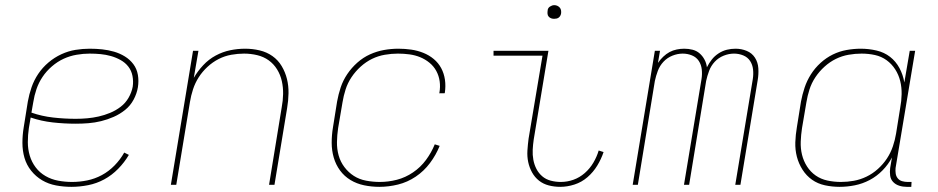

<svg xmlns="http://www.w3.org/2000/svg" viewBox="-20 -717 3640 745"><path d="M257 8Q227 8 197.5 2.5Q168 -3 143.5 -17.5Q119 -32 101 -54.5Q83 -77 75 -104.5Q67 -132 67 -162.5Q67 -193 72 -223L88 -323Q93 -351 102.5 -378.5Q112 -406 128.5 -430.5Q145 -455 168 -474.5Q191 -494 218 -506.5Q245 -519 273 -523.5Q301 -528 328 -528Q353 -528 376.5 -525.5Q400 -523 422.5 -516.5Q445 -510 464.5 -498Q484 -486 497.5 -468Q511 -450 515 -426.5Q519 -403 515 -378Q511 -354 498.5 -330.5Q486 -307 465.5 -290.5Q445 -274 421 -263.5Q397 -253 372.5 -247Q348 -241 323.5 -239Q299 -237 274 -237Q229 -237 184.5 -242Q140 -247 99 -261L92 -220Q88 -193 88 -165.5Q88 -138 95.5 -113Q103 -88 118.5 -67.5Q134 -47 156.5 -34Q179 -21 205.5 -16Q232 -11 260 -11Q289 -11 318.5 -17Q348 -23 375 -37.5Q402 -52 424.5 -75Q447 -98 462 -125L480 -116Q463 -87 438.5 -62Q414 -37 384.5 -21Q355 -5 322 1.5Q289 8 257 8ZM274 -256Q296 -256 318.5 -258Q341 -260 363 -265Q385 -270 407 -279Q429 -288 448 -302.5Q467 -317 479 -338Q491 -359 495 -381Q498 -402 494 -422.5Q490 -443 478 -458.5Q466 -474 448 -484Q430 -494 410.5 -499.5Q391 -505 370.5 -507Q350 -509 328 -509Q303 -509 277 -504.5Q251 -500 227 -489Q203 -478 181.5 -459.5Q160 -441 145 -418.5Q130 -396 121.5 -371Q113 -346 109 -320L102 -280Q142 -266 186 -261Q230 -256 274 -256Z M643 0 729 -520H750L732 -415Q747 -441 768.5 -464Q790 -487 817 -501.5Q844 -516 873 -522Q902 -528 931 -528Q960 -528 987.5 -521.5Q1015 -515 1037 -499.5Q1059 -484 1073 -460.5Q1087 -437 1093.5 -410.5Q1100 -384 1099.5 -355Q1099 -326 1094 -297L1045 0H1024L1073 -300Q1078 -326 1078.5 -352Q1079 -378 1073.5 -402.5Q1068 -427 1055 -448Q1042 -469 1022.5 -483Q1003 -497 978 -503Q953 -509 927 -509Q903 -509 877.5 -504.5Q852 -500 828.5 -488Q805 -476 785 -457.5Q765 -439 751 -417Q737 -395 729 -370.5Q721 -346 717 -321L664 0Z M1452 8Q1422 8 1393 2Q1364 -4 1340 -18.5Q1316 -33 1299.5 -55.5Q1283 -78 1275 -105.5Q1267 -133 1267 -163Q1267 -193 1272 -223L1288 -323Q1293 -351 1302 -378Q1311 -405 1327.5 -429.5Q1344 -454 1366.5 -474Q1389 -494 1415.5 -506Q1442 -518 1470 -523Q1498 -528 1526 -528Q1551 -528 1575.5 -524.5Q1600 -521 1622.5 -512Q1645 -503 1663 -488Q1681 -473 1692 -452.5Q1703 -432 1706.5 -407.5Q1710 -383 1706 -357L1705 -355H1684L1685 -357Q1689 -380 1686 -401.5Q1683 -423 1673 -441.5Q1663 -460 1646.5 -473.5Q1630 -487 1610.5 -495Q1591 -503 1569 -506Q1547 -509 1524 -509Q1499 -509 1473 -504.5Q1447 -500 1423.5 -488.5Q1400 -477 1379.5 -458.5Q1359 -440 1344 -417.5Q1329 -395 1321 -370Q1313 -345 1309 -320L1292 -220Q1288 -193 1287.5 -166Q1287 -139 1294 -114Q1301 -89 1316.5 -68.5Q1332 -48 1353 -34.5Q1374 -21 1400.5 -16Q1427 -11 1454 -11Q1487 -11 1520 -19.5Q1553 -28 1582.5 -48Q1612 -68 1633 -96.5Q1654 -125 1667 -157L1686 -151Q1672 -116 1648.5 -84.5Q1625 -53 1593 -31.5Q1561 -10 1524.5 -1Q1488 8 1452 8Z M2154 8Q2131 8 2109.5 2.5Q2088 -3 2071.5 -16Q2055 -29 2044.5 -48Q2034 -67 2029.5 -88.5Q2025 -110 2026.5 -133Q2028 -156 2031 -179L2085 -501H1895V-520H2108L2051 -176Q2048 -156 2047 -136Q2046 -116 2049.5 -97Q2053 -78 2061.5 -61.5Q2070 -45 2084 -33Q2098 -21 2117 -16Q2136 -11 2156 -11Q2181 -11 2205 -19.5Q2229 -28 2249 -45.5Q2269 -63 2282.5 -86Q2296 -109 2303 -133L2322 -127Q2313 -100 2297.5 -74.5Q2282 -49 2259.5 -29.5Q2237 -10 2209 -1Q2181 8 2154 8ZM2130 -644Q2124 -644 2118.5 -646Q2113 -648 2109 -652.5Q2105 -657 2104.5 -663.5Q2104 -670 2105 -676Q2105 -681 2107.5 -685Q2110 -689 2114 -691.5Q2118 -694 2122 -695.5Q2126 -697 2131 -697Q2137 -697 2142.5 -694.5Q2148 -692 2152 -687.5Q2156 -683 2157 -676.5Q2158 -670 2157 -664Q2156 -659 2153.5 -655Q2151 -651 2147.5 -648.5Q2144 -646 2139.5 -645Q2135 -644 2130 -644Z M2435 0 2521 -520H2541L2533 -473Q2542 -486 2553.5 -497Q2565 -508 2578 -515Q2591 -522 2606 -525Q2621 -528 2635 -528Q2652 -528 2667.5 -524Q2683 -520 2694.5 -510Q2706 -500 2713.5 -486Q2721 -472 2723 -456Q2731 -472 2742 -486Q2753 -500 2768.5 -510Q2784 -520 2800.5 -524Q2817 -528 2834 -528Q2857 -528 2877.5 -519.5Q2898 -511 2909.5 -493Q2921 -475 2922.5 -452Q2924 -429 2920 -406L2853 0H2833L2901 -410Q2904 -429 2902 -447.5Q2900 -466 2890.5 -480.5Q2881 -495 2864 -502Q2847 -509 2828 -509Q2808 -509 2788 -501Q2768 -493 2753.5 -477.5Q2739 -462 2731.5 -442Q2724 -422 2720 -403L2654 0H2634L2702 -410Q2705 -429 2703 -447.5Q2701 -466 2691.5 -480.5Q2682 -495 2665 -502Q2648 -509 2629 -509Q2609 -509 2589 -501Q2569 -493 2554.5 -477.5Q2540 -462 2532.5 -442Q2525 -422 2521 -403L2455 0Z M3238 8Q3209 8 3181 2Q3153 -4 3131 -19.5Q3109 -35 3094 -58.5Q3079 -82 3072 -109Q3065 -136 3066 -165Q3067 -194 3072 -223L3088 -323Q3093 -350 3102 -377Q3111 -404 3126.5 -428.5Q3142 -453 3164 -473Q3186 -493 3211.5 -505.5Q3237 -518 3265 -523Q3293 -528 3320 -528Q3351 -528 3381 -521Q3411 -514 3433.5 -496.5Q3456 -479 3470 -453Q3484 -427 3489 -397L3510 -520H3531L3455 -65Q3454 -54 3455.5 -43.5Q3457 -33 3463.5 -25Q3470 -17 3480.5 -14Q3491 -11 3502 -11H3517L3516 8H3498Q3483 8 3469 3.5Q3455 -1 3445.5 -11Q3436 -21 3434 -35.5Q3432 -50 3434 -65L3441 -106Q3427 -79 3404.5 -56Q3382 -33 3354.5 -18.5Q3327 -4 3297 2Q3267 8 3238 8ZM3243 -11Q3268 -11 3293 -15.5Q3318 -20 3342 -31.5Q3366 -43 3386.5 -61.5Q3407 -80 3421.5 -102Q3436 -124 3444.5 -149Q3453 -174 3457 -199L3473 -299Q3478 -325 3478.5 -351.5Q3479 -378 3473 -402.5Q3467 -427 3453.5 -448Q3440 -469 3420 -483.5Q3400 -498 3375 -503.5Q3350 -509 3323 -509Q3298 -509 3272.5 -504.5Q3247 -500 3223.5 -488.5Q3200 -477 3179.5 -458.5Q3159 -440 3144 -417.5Q3129 -395 3121 -370Q3113 -345 3109 -320L3092 -220Q3088 -194 3087 -167.5Q3086 -141 3092 -116.5Q3098 -92 3111.5 -71Q3125 -50 3145 -36Q3165 -22 3190.5 -16.5Q3216 -11 3243 -11Z"/></svg>

Font: Iosevka Thin Extended
Style: Italic
Weight: 100
Width: 7
Italic angle: -9°
Monospace: yes
Designer: Belleve Invis
Foundry: Belleve Invis
Version: Version 32.5.0; ttfautohint (v1.8.4)